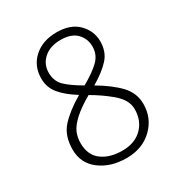

<svg xmlns="http://www.w3.org/2000/svg" viewBox="-173 -850 926 985"><g transform="rotate(-30 290.0 -357.5)"><path d="M335 -394Q415 -347 460.5 -299Q506 -251 506 -186Q506 -102 446.5 -45Q387 12 293.5 12Q200 12 137 -35.5Q74 -83 74 -164.5Q74 -246 118.5 -295Q163 -344 243 -391Q183 -428 150 -467.5Q117 -507 117 -560Q117 -634 168.5 -680.5Q220 -727 303 -727Q386 -727 430.5 -681.5Q475 -636 475 -575Q475 -514 439 -474Q403 -434 335 -394ZM454 -186Q454 -241 396 -289Q346 -331 285 -366Q166 -298 138 -235Q126 -206 126 -172Q126 -102 172.5 -67Q219 -32 293.5 -32Q368 -32 411 -75Q454 -118 454 -186ZM292 -419Q359 -457 393 -490.5Q427 -524 427 -571.5Q427 -619 395.5 -651Q364 -683 301.5 -683Q239 -683 202 -650Q165 -617 165 -567Q165 -517 197 -486Q229 -455 292 -419Z"/></g></svg>

Font: Julius Sans One
Style: Regular
Weight: 400
Designer: Luciano Vergara
Foundry: LatinoType
Version: Version 1.001